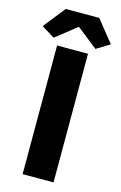

<svg xmlns="http://www.w3.org/2000/svg" viewBox="-161 -1014 678 1074"><g transform="rotate(15 177.5 -477.5)"><path d="M86 0H265V-745H86ZM56 -782 175 -876H179L298 -782L375 -829L274 -955H80L-20 -829Z"/></g></svg>

Font: ChiuKong Gothic MN Heavy
Style: Regular
Weight: 900
Designer: Ryoko NISHIZUKA 西塚涼子 (kana, bopomofo & ideographs); Paul D. Hunt (Latin, Greek & Cyrillic); Sandoll Communications 산돌커뮤니
Foundry: Adobe
Version: Version 1.300